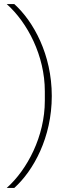

<svg xmlns="http://www.w3.org/2000/svg" viewBox="-20 -780 373 938"><path d="M233 -311C233 -513 144 -675 50 -760H13C114 -670 199 -508 199 -334V-288C199 -114 113 49 13 138H50C144 53 233 -109 233 -311Z"/></svg>

Font: IBM Plex Devanagari ExtraLight
Style: Regular
Weight: 200
Designer: Mike Abbink, Paul van der Laan, Pieter van Rosmalen, Erin McLaughlin
Foundry: Bold Monday
Version: Version 1.0